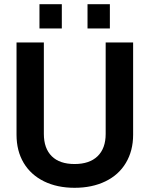

<svg xmlns="http://www.w3.org/2000/svg" viewBox="-20 -893 716 919"><path d="M190.9 -24.9Q127.4 -56.2 93.3 -113.3Q59.1 -170.9 59.1 -248V-689.9H189.9V-252Q189.9 -182.6 228 -145Q265.6 -107.9 336.9 -107.9Q408.2 -107.9 446.8 -145Q485.8 -182.6 485.8 -252V-689.9H617.2V-248Q617.2 -171.4 582.5 -113.3Q548.3 -55.7 484.4 -24.9Q420.9 5.9 336.9 5.9Q253.9 5.9 190.9 -24.9ZM168.9 -873H275.9V-756.8H168.9ZM398.9 -873H505.9V-756.8H398.9Z"/></svg>

Font: D-DIN Exp
Style: DINExp-Bold
Weight: 700
Width: 7
Designer: Charles Nix
Foundry: Datto Inc.
Version: Version 1.00